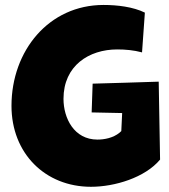

<svg xmlns="http://www.w3.org/2000/svg" viewBox="-20 -733 667 759"><path d="M25.4 -314.5C25.4 -127 158.2 5.4 339.8 5.4C433.6 5.4 553.2 -30.8 612.8 -102.1L607.4 -410.2C520.5 -406.7 433.6 -405.3 346.2 -402.3L342.3 -288.6L462.9 -286.1L459.5 -214.8L452.6 -208.5C427.2 -187.5 392.1 -181.2 365.2 -181.2C272.5 -181.2 231 -266.1 231 -342.3C231 -473.6 332 -537.6 443.4 -537.6C475.6 -537.6 508.8 -534.7 541.5 -525.9L552.7 -683.1C505.9 -706.1 443.4 -713.4 389.2 -713.4C173.3 -713.4 25.4 -532.7 25.4 -314.5Z"/></svg>

Font: Luckiest Guy
Style: Regular
Weight: 400
Designer: Astigmatic (AOETI)
Foundry: Astigmatic (AOETI)
Version: Version 1.001